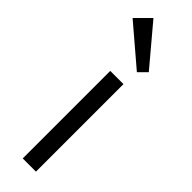

<svg xmlns="http://www.w3.org/2000/svg" viewBox="-264 -729 729 729"><g transform="rotate(45 100.5 -364.0)"><path d="M71 0H142V-470H71ZM-11 -672 146 -538 178 -570 45 -728Z"/></g></svg>

Font: MV Cash Light
Style: Regular
Weight: 300
Designer: Rodrigo Fuenzalida
Foundry: fragTYPE
Version: Version 1.100;Glyphs 3.1.2 (3151)